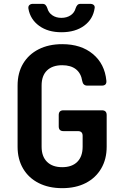

<svg xmlns="http://www.w3.org/2000/svg" viewBox="-20 -970 640 1000"><path d="M304 10Q233.9 10 181.6 -16.5Q129.3 -42.9 100.5 -91.6Q71.6 -140.3 71.6 -205.9V-524.1Q71.6 -590.7 100.5 -638.9Q129.3 -687.1 181.6 -713.5Q233.9 -740 304 -740Q402.3 -740 463.9 -688.6Q525.6 -637.2 534 -549.8Q536.6 -524.1 510.3 -524.1H434.5Q412.6 -524.1 408.3 -548.2Q402.1 -588.4 375.4 -609.4Q348.6 -630.3 304 -630.3Q253.2 -630.3 225 -603.2Q196.7 -576 196.7 -524.6V-205.9Q196.7 -155 225 -127.1Q253.2 -99.3 304 -99.3Q354.8 -99.3 382.6 -127.1Q410.4 -155 410.4 -205.9V-262.4Q410.4 -287.1 385.8 -287.1H310.5Q285.9 -287.1 285.9 -311.8V-370.8Q285.9 -395.5 310.5 -395.5H510.9Q535.6 -395.5 535.6 -370.8V-205.9Q535.6 -140.7 506.9 -92Q478.3 -43.3 426.5 -16.7Q374.7 10 304 10ZM300 -802.1Q229.9 -802.1 183.9 -835.5Q137.9 -868.9 128.1 -924.3Q126 -937.1 132.9 -943.5Q139.9 -950 151.6 -950H200.2Q211.5 -950 217.1 -944.1Q222.7 -938.2 226.5 -927.5Q232.6 -904.1 252.3 -890.6Q272 -877 299.6 -877Q328.1 -877 348.1 -890.6Q368 -904.1 374.1 -927.5Q377.9 -938.2 383.5 -944.1Q389.1 -950 400.4 -950H448.9Q461.3 -950 468 -944.1Q474.6 -938.2 473 -928.1Q464.9 -870.5 418.6 -836.3Q372.3 -802.1 300 -802.1Z"/></svg>

Font: Pitagon Sans Mono
Style: Regular
Weight: 400
Monospace: yes
Designer: Travis Tran
Foundry: Pitagon
Version: Version 1.001;gftools[0.9.26]